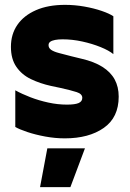

<svg xmlns="http://www.w3.org/2000/svg" viewBox="-20 -560 534 791"><path d="M316 -318Q368 -306 402 -284.5Q436 -263 452.5 -232.5Q469 -202 469 -162Q469 -76 407.5 -33Q346 10 247 10Q207 10 166.5 2.5Q126 -5 93 -16Q60 -27 43 -37V-188Q70 -173 105 -159.5Q140 -146 179 -137.5Q218 -129 256 -129Q289 -129 304 -135.5Q319 -142 319 -157Q319 -173 296 -180.5Q273 -188 228 -198L190 -206Q145 -216 107.5 -234Q70 -252 47.5 -284.5Q25 -317 25 -367Q25 -419 51.5 -457.5Q78 -496 128 -518Q178 -540 248 -540Q288 -540 327.5 -533Q367 -526 399 -515Q431 -504 447 -493V-337Q429 -352 394.5 -366Q360 -380 319 -389Q278 -398 238 -398Q220 -398 207 -395.5Q194 -393 187 -388Q180 -383 180 -374Q180 -362 191 -354.5Q202 -347 223 -341.5Q244 -336 275 -328ZM330 51 270 211H145L175 51Z"/></svg>

Font: Roundo Variable
Style: Regular
Weight: 200
Designer: Shiva Nallaperumal
Foundry: Indian Type Foundry
Version: Version 2.000